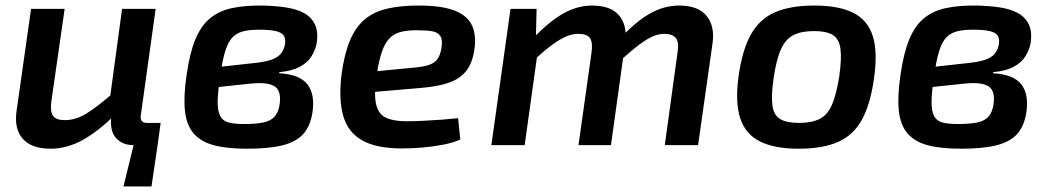

<svg xmlns="http://www.w3.org/2000/svg" viewBox="-20 -523 3784 692"><path d="M213 -491 165 -157Q160 -120 171.5 -105Q183 -90 213 -90Q253 -90 291 -113.5Q329 -137 386 -186L403 -118Q338 -52 280 -19.5Q222 13 163 13Q93 13 61.5 -23.5Q30 -60 40 -125L92 -491ZM464 -10 548 0 526 149H425ZM541 -491 487 -104Q486 -92 492 -86Q498 -80 508 -80H559L548 0H460Q424 0 401 -22.5Q378 -45 380 -90L382 -131L373 -145L420 -491Z M928 -503Q971 -502 1009 -496.5Q1047 -491 1074.5 -476.5Q1102 -462 1115 -435Q1128 -408 1121 -365Q1116 -341 1102 -319Q1088 -297 1060 -282Q1032 -267 987 -263L986 -259Q1060 -255 1088 -219Q1116 -183 1106 -117Q1098 -67 1072 -39Q1046 -11 997 1Q948 13 871 13Q798 13 751 0.5Q704 -12 678 -42Q652 -72 646.5 -124.5Q641 -177 653 -256Q664 -333 684.5 -382Q705 -431 737.5 -457.5Q770 -484 817 -494Q864 -504 928 -503ZM913 -416Q876 -416 852.5 -409Q829 -402 814.5 -384.5Q800 -367 790.5 -334.5Q781 -302 774 -251Q765 -193 764.5 -158Q764 -123 773.5 -105Q783 -87 804 -81.5Q825 -76 859 -76Q902 -76 929 -81.5Q956 -87 970 -103Q984 -119 988 -148Q992 -176 984.5 -194Q977 -212 953.5 -219Q930 -226 886 -222L754 -208L763 -281L889 -295Q932 -299 956 -307Q980 -315 991 -328Q1002 -341 1006 -358Q1011 -381 1003.5 -393.5Q996 -406 974 -411Q952 -416 913 -416Z M1488 -503Q1573 -503 1619.5 -484.5Q1666 -466 1682 -429.5Q1698 -393 1689 -339Q1681 -292 1658.5 -265Q1636 -238 1596.5 -224.5Q1557 -211 1496 -206L1250 -185L1261 -259L1479 -280Q1509 -283 1527.5 -289.5Q1546 -296 1556.5 -310Q1567 -324 1571 -350Q1576 -379 1567 -393Q1558 -407 1537 -410.5Q1516 -414 1481 -414Q1447 -414 1423 -407.5Q1399 -401 1383 -384Q1367 -367 1356.5 -336.5Q1346 -306 1338 -256Q1327 -184 1335.5 -147.5Q1344 -111 1371.5 -98.5Q1399 -86 1445 -86Q1470 -86 1503 -87.5Q1536 -89 1569.5 -91.5Q1603 -94 1631 -97L1639 -20Q1612 -8 1574.5 -1Q1537 6 1499.5 9Q1462 12 1429 12Q1337 12 1285.5 -17Q1234 -46 1217 -105.5Q1200 -165 1211 -255Q1221 -329 1241.5 -377.5Q1262 -426 1295 -453.5Q1328 -481 1376 -492Q1424 -503 1488 -503Z M1914 -491 1911 -372 1921 -358 1871 0H1751L1820 -491ZM2114 -503Q2182 -503 2212 -466.5Q2242 -430 2233 -366L2182 0H2065L2112 -334Q2117 -370 2106.5 -385.5Q2096 -401 2064 -401Q2043 -401 2020.5 -391.5Q1998 -382 1970 -361.5Q1942 -341 1903 -305L1891 -374Q1953 -441 2006 -472Q2059 -503 2114 -503ZM2428 -503Q2496 -503 2526.5 -466Q2557 -429 2548 -366L2496 0H2376L2422 -334Q2428 -373 2415 -387Q2402 -401 2375 -401Q2354 -401 2333 -392Q2312 -383 2284.5 -362.5Q2257 -342 2217 -306L2205 -374Q2267 -442 2319.5 -472.5Q2372 -503 2428 -503Z M2915 -503Q3003 -503 3055 -477Q3107 -451 3125.5 -393.5Q3144 -336 3130 -240Q3117 -147 3086.5 -91.5Q3056 -36 3000.5 -11.5Q2945 13 2858 13Q2772 13 2719.5 -13Q2667 -39 2648 -96.5Q2629 -154 2642 -249Q2655 -342 2686 -398Q2717 -454 2772.5 -478.5Q2828 -503 2915 -503ZM2914 -411Q2869 -411 2840.5 -397Q2812 -383 2795 -346Q2778 -309 2768 -240Q2759 -177 2764 -142Q2769 -107 2792.5 -93.5Q2816 -80 2860 -80Q2906 -80 2934.5 -94.5Q2963 -109 2979 -146.5Q2995 -184 3005 -249Q3014 -314 3009 -348.5Q3004 -383 2981.5 -397Q2959 -411 2914 -411Z M3501 -503Q3544 -502 3582 -496.5Q3620 -491 3647.5 -476.5Q3675 -462 3688 -435Q3701 -408 3694 -365Q3689 -341 3675 -319Q3661 -297 3633 -282Q3605 -267 3560 -263L3559 -259Q3633 -255 3661 -219Q3689 -183 3679 -117Q3671 -67 3645 -39Q3619 -11 3570 1Q3521 13 3444 13Q3371 13 3324 0.5Q3277 -12 3251 -42Q3225 -72 3219.5 -124.5Q3214 -177 3226 -256Q3237 -333 3257.5 -382Q3278 -431 3310.5 -457.5Q3343 -484 3390 -494Q3437 -504 3501 -503ZM3486 -416Q3449 -416 3425.5 -409Q3402 -402 3387.5 -384.5Q3373 -367 3363.5 -334.5Q3354 -302 3347 -251Q3338 -193 3337.5 -158Q3337 -123 3346.5 -105Q3356 -87 3377 -81.5Q3398 -76 3432 -76Q3475 -76 3502 -81.5Q3529 -87 3543 -103Q3557 -119 3561 -148Q3565 -176 3557.5 -194Q3550 -212 3526.5 -219Q3503 -226 3459 -222L3327 -208L3336 -281L3462 -295Q3505 -299 3529 -307Q3553 -315 3564 -328Q3575 -341 3579 -358Q3584 -381 3576.5 -393.5Q3569 -406 3547 -411Q3525 -416 3486 -416Z"/></svg>

Font: Exo 2 SemiBold
Style: Italic
Weight: 600
Italic angle: -8°
Designer: Natanael Gama
Foundry: Natanael Gama
Version: Version 2.010